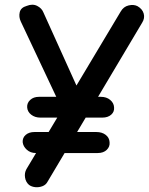

<svg xmlns="http://www.w3.org/2000/svg" viewBox="-20 -793 630 813"><path d="M413 -295H151Q128 -295 112 -307.5Q96 -320 95 -339Q94 -357 108 -370Q122 -383 145 -383H407Q431 -383 446.5 -370Q462 -357 463 -339Q465 -320 451 -307.5Q437 -295 413 -295ZM394 -145H132Q109 -145 93.5 -159Q78 -173 76 -191Q75 -210 89 -222Q103 -234 126 -234H388Q412 -234 427.5 -222Q443 -210 444 -191Q446 -172 432 -158.5Q418 -145 394 -145ZM93 -768Q118 -778 137.5 -768Q157 -758 164 -740L333 -366L271 -271L68 -702Q59 -721 63.5 -741Q68 -761 93 -768ZM103 -10Q89 -22 86 -41.5Q83 -61 92 -77L491 -744Q503 -765 524.5 -770Q546 -775 562 -767Q583 -755 588.5 -735.5Q594 -716 582 -697L181 -23Q174 -10 159.5 -4.5Q145 1 129.5 -0.5Q114 -2 103 -10Z"/></svg>

Font: Edu NSW ACT Foundation SemiBold
Style: Regular
Weight: 600
Version: Version 1.003